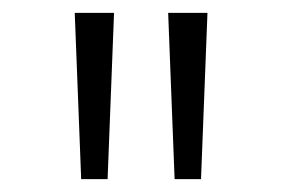

<svg xmlns="http://www.w3.org/2000/svg" viewBox="-20 -749 437 298"><path d="M106 -471H147L157 -729H96ZM251 -471H292L302 -729H241Z"/></svg>

Font: Noto Sans Gurmukhi UI ExtraCondensed Light
Style: Regular
Weight: 300
Width: 2
Designer: Jelle Bosma - Monotype Design Team
Foundry: Monotype Imaging Inc.
Version: Version 2.004